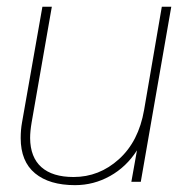

<svg xmlns="http://www.w3.org/2000/svg" viewBox="-20 -536 540 566"><path d="M201.2 9.8Q125.5 9.8 83.3 -25.1Q41 -60.1 41 -128.9Q41 -153.3 44.9 -174.8L105 -516.1H132.8L73.2 -174.8Q68.8 -148.9 68.8 -128.9Q69.3 -72.3 102.1 -43.2Q134.8 -14.2 196.8 -14.2Q272.5 -14.2 330.6 -66.7Q388.7 -119.1 404.8 -211.9L457 -516.1H484.9L395 0H367.2L383.8 -92.8Q352.5 -43.9 304.4 -17.1Q256.3 9.8 201.2 9.8Z"/></svg>

Font: Creato Display Thin
Style: Italic
Weight: 265
Italic angle: -10°
Version: Version 1.000